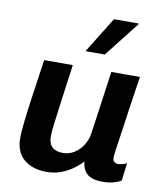

<svg xmlns="http://www.w3.org/2000/svg" viewBox="-85 -831 789 912"><g transform="rotate(10 309.0 -375.0)"><path d="M201 10Q132 10 91 -25Q50 -60 50 -128Q50 -155 56 -208Q62 -261 73 -338Q84 -415 98 -511H236Q221 -402 211.5 -331.5Q202 -261 197 -221Q192 -181 192 -162Q192 -125 210 -108.5Q228 -92 261 -92Q292 -92 317 -108Q342 -124 358.5 -150.5Q375 -177 379 -206L422 -511H560Q551 -454 544 -406.5Q537 -359 531.5 -320Q526 -281 521.5 -250Q517 -219 513.5 -195Q510 -171 507.5 -154.5Q505 -138 504 -127Q503 -116 503 -112Q503 -98 511 -92Q519 -86 529 -86Q539 -86 551.5 -89.5Q564 -93 571 -97L560 -11Q550 -5 527.5 2.5Q505 10 471 10Q419 10 396 -11Q373 -32 370 -70Q354 -52 329 -33.5Q304 -15 272 -2.5Q240 10 201 10ZM284 -587 391 -760H509L510 -757L377 -587Z"/></g></svg>

Font: Chivo Medium SemiBold
Style: Italic
Weight: 600
Italic angle: -8.05°
Version: Version 2.002